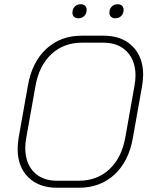

<svg xmlns="http://www.w3.org/2000/svg" viewBox="-20 -876 722 904"><path d="M63 -175Q63 -197 68 -229L111 -471Q130 -583 197.5 -645.5Q265 -708 365 -708H467Q554 -708 604 -658Q654 -608 654 -524Q654 -503 649 -471L606 -229Q587 -117 519.5 -54.5Q452 8 351 8H249Q163 8 113 -41.5Q63 -91 63 -175ZM351 -25Q437 -25 495 -79Q553 -133 570 -229L613 -471Q618 -499 618 -520Q618 -591 577.5 -633Q537 -675 467 -675H365Q280 -675 222 -621Q164 -567 147 -471L104 -229Q99 -201 99 -180Q99 -108 139 -66.5Q179 -25 249 -25ZM321 -816Q321 -834 332 -845Q343 -856 360 -856Q373 -856 380.5 -849Q388 -842 388 -830Q388 -812 377 -801Q366 -790 349 -790Q336 -790 328.5 -797Q321 -804 321 -816ZM495 -816Q495 -834 506 -845Q517 -856 534 -856Q547 -856 554.5 -849Q562 -842 562 -830Q562 -812 551 -801Q540 -790 523 -790Q510 -790 502.5 -797Q495 -804 495 -816Z"/></svg>

Font: Bai Jamjuree ExtraLight
Style: Italic
Weight: 275
Italic angle: -10°
Version: Version 1.000; ttfautohint (v1.6)